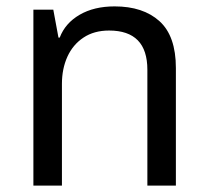

<svg xmlns="http://www.w3.org/2000/svg" viewBox="-20 -578 649 598"><path d="M84 0V-547.9H146L162.1 -460.9H166Q183.1 -505.9 228 -532Q272.9 -558.1 336.9 -558.1Q425.8 -558.1 476.8 -512Q527.8 -465.8 527.8 -366.2V0H439V-360.8Q439 -482.9 319.8 -482.9Q272.9 -482.9 240 -460.9Q207 -439 189.9 -401.4Q172.9 -363.8 172.9 -316.9V0Z"/></svg>

Font: Kurinto Seri
Style: Regular
Weight: 400
Designer: Kurinto was developed by Clint Goss from a range of fonts that are compatible with the SIL Open Font License Version 1.1
Foundry: Clinton F. Goss
Version: Version 2.196; July 25, 2020